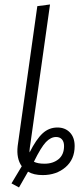

<svg xmlns="http://www.w3.org/2000/svg" viewBox="-20 -763 352 849"><path d="M233.9 -199.2Q268.1 -199.2 289.1 -177.2Q310.1 -155.3 310.1 -117.2Q310.1 -58.1 269.5 -23.4Q229 11.2 168.9 11.2Q128.9 11.2 104 -3.9L64 65.9L30.8 47.9L76.2 -27.8Q51.8 -62 58.1 -117.2L145 -735.8L201.2 -743.2L111.8 -108.9Q109.9 -94.7 110.8 -88.9Q140.6 -147.9 168.7 -173.6Q196.8 -199.2 233.9 -199.2ZM176.8 -39.1Q214.4 -39.1 238.8 -59.1Q263.2 -79.1 263.2 -117.2Q263.2 -136.2 253.9 -146.7Q244.6 -157.2 228 -157.2Q204.6 -157.2 183.1 -134.8Q161.6 -112.3 129.9 -47.9Q146.5 -39.1 176.8 -39.1Z"/></svg>

Font: Fira Sans Compressed Light
Style: Italic
Weight: 300
Width: 3
Italic angle: -8°
Designer: Carrois Corporate & Edenspiekermann AG
Foundry: Carrois Corporate GbR & Edenspiekermann AG
Version: Version 4.203;PS 004.203;hotconv 1.0.88;makeotf.lib2.5.64775